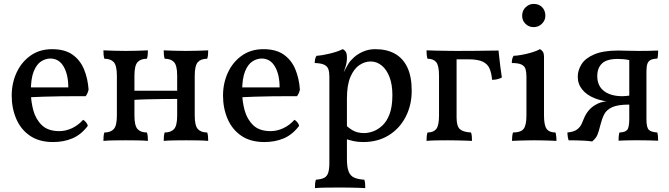

<svg xmlns="http://www.w3.org/2000/svg" viewBox="-20 -719 3429 984"><path d="M252 9Q181 9 134 -23Q87 -55 63.5 -109.5Q40 -164 40 -229Q40 -293 65 -347Q90 -401 136.5 -434Q183 -467 247 -467Q312 -467 351.5 -439Q391 -411 410.5 -364Q430 -317 434 -260Q430 -240 419 -226Q402 -226 368 -226Q334 -226 291 -225.5Q248 -225 203 -223.5Q158 -222 118 -220V-271H330Q330 -337 306 -378Q282 -419 238 -419Q214 -419 191 -404.5Q168 -390 153 -353.5Q138 -317 138 -250Q138 -201 150.5 -154.5Q163 -108 194.5 -77.5Q226 -47 284 -47Q317 -47 349 -62Q381 -77 406 -105Q414 -101 421.5 -91.5Q429 -82 430 -74Q396 -29 351.5 -10Q307 9 252 9Z M819 3Q819 -11 820 -21Q821 -31 824 -40Q856 -40 872 -57.5Q888 -75 888 -127V-331Q888 -383 872 -400.5Q856 -418 824 -418Q821 -427 820 -437.5Q819 -448 819 -461Q842 -460 871.5 -459Q901 -458 933 -458Q965 -458 995 -459Q1025 -460 1047 -461Q1047 -448 1046 -437.5Q1045 -427 1042 -418Q1010 -418 994 -400.5Q978 -383 978 -331V-127Q978 -75 994 -57.5Q1010 -40 1042 -40Q1045 -31 1046 -21Q1047 -11 1047 3Q1025 1 995 0.5Q965 0 933 0Q901 0 871.5 0.5Q842 1 819 3ZM510 3Q510 -11 511 -21Q512 -31 515 -40Q547 -40 563 -57.5Q579 -75 579 -127V-331Q579 -383 563 -400.5Q547 -418 515 -418Q512 -427 511 -437.5Q510 -448 510 -461Q533 -460 562.5 -459Q592 -458 624 -458Q656 -458 686 -459Q716 -460 738 -461Q738 -448 737 -437.5Q736 -427 733 -418Q701 -418 685 -400.5Q669 -383 669 -331V-127Q669 -75 685 -57.5Q701 -40 733 -40Q736 -31 737 -21Q738 -11 738 3Q716 1 686 0.5Q656 0 624 0Q592 0 562.5 0.5Q533 1 510 3ZM664 -207V-254H892V-212Q863 -212 820.5 -211.5Q778 -211 735.5 -210Q693 -209 664 -207Z M1335 9Q1264 9 1217 -23Q1170 -55 1146.5 -109.5Q1123 -164 1123 -229Q1123 -293 1148 -347Q1173 -401 1219.5 -434Q1266 -467 1330 -467Q1395 -467 1434.5 -439Q1474 -411 1493.5 -364Q1513 -317 1517 -260Q1513 -240 1502 -226Q1485 -226 1451 -226Q1417 -226 1374 -225.5Q1331 -225 1286 -223.5Q1241 -222 1201 -220V-271H1413Q1413 -337 1389 -378Q1365 -419 1321 -419Q1297 -419 1274 -404.5Q1251 -390 1236 -353.5Q1221 -317 1221 -250Q1221 -201 1233.5 -154.5Q1246 -108 1277.5 -77.5Q1309 -47 1367 -47Q1400 -47 1432 -62Q1464 -77 1489 -105Q1497 -101 1504.5 -91.5Q1512 -82 1513 -74Q1479 -29 1434.5 -10Q1390 9 1335 9Z M1594 245Q1594 231 1595 220.5Q1596 210 1599 202Q1626 200 1641 192.5Q1656 185 1662 166.5Q1668 148 1668 115V-325Q1668 -349 1663 -364Q1658 -379 1642 -387Q1626 -395 1593 -396Q1593 -407 1595 -416Q1597 -425 1602 -433Q1633 -435 1673 -445Q1713 -455 1736 -467Q1745 -464 1751.5 -454.5Q1758 -445 1758 -423Q1758 -400 1751.5 -379.5Q1745 -359 1734 -325L1758 -306V95Q1758 138 1767 160.5Q1776 183 1796 191.5Q1816 200 1847 202Q1850 210 1851 220.5Q1852 231 1852 245Q1837 244 1816.5 243.5Q1796 243 1773 242.5Q1750 242 1726 242Q1691 242 1652.5 242.5Q1614 243 1594 245ZM1841 9Q1813 9 1791.5 4Q1770 -1 1744 -9V-86Q1764 -65 1787.5 -51Q1811 -37 1846 -37Q1867 -37 1891.5 -45.5Q1916 -54 1939 -75Q1962 -96 1976.5 -134Q1991 -172 1991 -232Q1991 -285 1976.5 -323.5Q1962 -362 1936.5 -383Q1911 -404 1879 -404Q1850 -404 1822 -385.5Q1794 -367 1776 -325Q1758 -283 1758 -213L1729 -319Q1742 -351 1751.5 -368Q1761 -385 1766 -393Q1775 -408 1794.5 -425.5Q1814 -443 1842 -455Q1870 -467 1903 -467Q1962 -467 2003.5 -444Q2045 -421 2067.5 -374Q2090 -327 2090 -254Q2090 -180 2059 -120Q2028 -60 1972 -25.5Q1916 9 1841 9Z M2166 3Q2166 -11 2167 -21Q2168 -31 2171 -40Q2201 -40 2215.5 -57.5Q2230 -75 2230 -127V-331Q2230 -383 2215.5 -400.5Q2201 -418 2171 -418Q2168 -427 2167 -437.5Q2166 -448 2166 -461Q2188 -460 2216 -459.5Q2244 -459 2272 -458.5Q2300 -458 2320 -458V-116Q2320 -72 2337 -57Q2354 -42 2394 -40Q2397 -32 2398 -21Q2399 -10 2399 3Q2380 2 2359 1.5Q2338 1 2317 0.5Q2296 0 2275 0Q2244 0 2216 0.5Q2188 1 2166 3ZM2502 -310Q2499 -343 2489.5 -366.5Q2480 -390 2455 -402.5Q2430 -415 2380 -415H2298L2317 -458Q2377 -458 2420 -458.5Q2463 -459 2491.5 -459.5Q2520 -460 2535 -460Q2537 -444 2539 -422.5Q2541 -401 2544.5 -375.5Q2548 -350 2552 -322Q2544 -317 2531 -313.5Q2518 -310 2502 -310Z M2604 3Q2604 -7 2605 -18.5Q2606 -30 2609 -40Q2649 -40 2663.5 -58.5Q2678 -77 2678 -127V-325Q2678 -349 2673.5 -364.5Q2669 -380 2653 -388Q2637 -396 2603 -396Q2603 -407 2605 -416Q2607 -425 2612 -433Q2627 -433 2654.5 -438Q2682 -443 2708 -451Q2734 -459 2746 -467Q2755 -464 2761.5 -455Q2768 -446 2768 -427V-127Q2768 -77 2781.5 -58.5Q2795 -40 2827 -40Q2830 -30 2831 -17Q2832 -4 2832 3Q2815 2 2796 1.5Q2777 1 2757.5 0.5Q2738 0 2719 0Q2700 0 2679.5 0.5Q2659 1 2640 1.5Q2621 2 2604 3ZM2715 -580Q2690 -580 2673 -597Q2656 -614 2656 -638Q2656 -665 2674 -682Q2692 -699 2715 -699Q2742 -699 2758.5 -682Q2775 -665 2775 -638Q2775 -615 2757.5 -597.5Q2740 -580 2715 -580Z M3150 2Q3150 -9 3151 -21Q3152 -33 3155 -40Q3184 -41 3194.5 -53.5Q3205 -66 3205 -111V-433L3209 -410Q3193 -414 3177 -415.5Q3161 -417 3147 -417Q3089 -417 3065 -393.5Q3041 -370 3041 -329Q3041 -279 3075.5 -252.5Q3110 -226 3170 -226Q3180 -226 3187.5 -227Q3195 -228 3205 -229V-196H3120Q3070 -199 3029 -215Q2988 -231 2964.5 -259.5Q2941 -288 2941 -326Q2941 -359 2960.5 -390Q2980 -421 3026 -440.5Q3072 -460 3149 -460Q3169 -460 3195 -459Q3221 -458 3253 -458Q3276 -458 3307 -458.5Q3338 -459 3353 -460Q3353 -455 3352.5 -447.5Q3352 -440 3351.5 -432.5Q3351 -425 3349 -419Q3327 -418 3315 -412Q3303 -406 3298 -392.5Q3293 -379 3293 -352V-108Q3293 -67 3304.5 -54.5Q3316 -42 3349 -40Q3353 -25 3353 2Q3333 1 3304.5 0.5Q3276 0 3259 0Q3246 0 3227 0Q3208 0 3187.5 0.5Q3167 1 3150 2ZM3015 6Q2994 3 2975 2Q2956 1 2936.5 0.5Q2917 0 2894 0Q2892 -6 2890.5 -14Q2889 -22 2888.5 -29.5Q2888 -37 2888 -40Q2921 -43 2937.5 -55.5Q2954 -68 2961 -84.5Q2968 -101 2974 -115Q2982 -135 2998.5 -154.5Q3015 -174 3042.5 -187.5Q3070 -201 3111 -201H3205V-183Q3146 -183 3117 -169.5Q3088 -156 3076.5 -133Q3065 -110 3058 -82Q3049 -46 3042 -28.5Q3035 -11 3015 6Z"/></svg>

Font: Vollkorn
Style: Regular
Weight: 400
Designer: Friedrich Althausen
Foundry: Friedrich Althausen
Version: Version 5.001